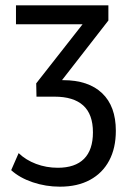

<svg xmlns="http://www.w3.org/2000/svg" viewBox="-20 -511 490 721"><path d="M205 190Q152 190 103 173.5Q54 157 22 128L50 64Q77 90 115.5 104.5Q154 119 197 119Q262 119 295.5 85.5Q329 52 329 -14Q329 -82 292.5 -115Q256 -148 185 -148H117L116 -198L309 -444V-420H40V-491H387V-434L198 -191L179 -210H217Q312 -210 363.5 -161Q415 -112 415 -20Q415 45 390 92Q365 139 318 164.5Q271 190 205 190Z"/></svg>

Font: Nunito Sans 10pt Condensed Medium
Style: Regular
Weight: 500
Width: 3
Designer: Vernon Adams
Foundry: Vernon Adams
Version: Version 3.101;gftools[0.9.27]